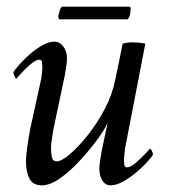

<svg xmlns="http://www.w3.org/2000/svg" viewBox="-20 -550 519 576"><path d="M285 -97Q290 -122 294 -139.5Q298 -157 303 -182Q294 -161 271 -130Q248 -99 219 -67.5Q190 -36 160 -15Q130 6 106 6Q78 6 68 -15Q58 -36 58 -64Q58 -84 62.5 -114Q67 -144 71 -165L104 -315Q105 -320 106 -331.5Q107 -343 107 -347Q107 -348 107 -349Q107 -356 106 -363.5Q105 -371 98 -371Q88 -371 72 -357.5Q56 -344 43.5 -330Q31 -316 29 -314Q27 -314 23.5 -321.5Q20 -329 20 -333Q24 -340 37 -355Q50 -370 68 -386Q86 -402 106 -413.5Q126 -425 143 -425Q159 -425 170 -410.5Q181 -396 181 -374Q181 -368 179 -353Q177 -338 174 -322L140 -161Q139 -154 136 -135Q133 -116 133 -108Q133 -92 135.5 -79Q138 -66 151 -66Q164 -66 189 -87Q214 -108 242.5 -143.5Q271 -179 294 -222.5Q317 -266 326 -312Q332 -342 337 -365Q342 -388 348 -419Q361 -423 378 -423Q386 -423 396.5 -422Q407 -421 416 -419L355 -104Q354 -97 353 -86.5Q352 -76 352 -72Q352 -71 352 -70Q352 -63 353 -55.5Q354 -48 361 -48Q372 -48 387.5 -61.5Q403 -75 416 -89Q429 -103 430 -104Q432 -104 435.5 -97.5Q439 -91 439 -86Q435 -79 421.5 -64Q408 -49 389 -33Q370 -17 349.5 -5.5Q329 6 312 6Q296 6 287 -8.5Q278 -23 278 -45Q278 -51 280 -66Q282 -81 285 -97ZM363 -492H158Q158 -492 156.5 -494Q155 -496 155 -500Q155 -505 159 -517.5Q163 -530 167 -530H368Q372 -530 372 -523Q372 -519 370.5 -509Q369 -499 363 -492Z"/></svg>

Font: Amiri
Style: Italic
Weight: 400
Italic angle: 10°
Designer: Khaled Hosny
Version: Version 0.113